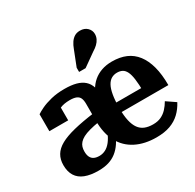

<svg xmlns="http://www.w3.org/2000/svg" viewBox="-176 -1019 1249 1227"><g transform="rotate(-30 448.0 -406.0)"><path d="M373 -324V-259Q330 -252 299 -243.5Q268 -235 248.5 -224.5Q229 -214 217.5 -201Q206 -188 201.5 -173Q197 -158 197 -140Q197 -115 205 -99Q213 -83 228.5 -75.5Q244 -68 267 -68Q291 -68 312.5 -79Q334 -90 352.5 -113.5Q371 -137 387 -175L428 -146Q413 -107 393.5 -78Q374 -49 348.5 -29Q323 -9 290.5 1Q258 11 216 11Q157 11 117 -4.5Q77 -20 57 -52Q37 -84 37 -132Q37 -174 55.5 -205Q74 -236 113.5 -258Q153 -280 217.5 -296Q282 -312 373 -324ZM286 -551Q336 -551 371 -541.5Q406 -532 428.5 -512Q451 -492 461.5 -459Q472 -426 472 -379L359 -293V-399Q359 -425 352 -441Q345 -457 327.5 -464.5Q310 -472 280 -472Q236 -472 207 -459Q178 -446 166 -431Q159 -437 158.5 -445Q158 -453 163.5 -461Q169 -469 179.5 -474.5Q190 -480 207 -480V-365H68V-490Q82 -500 112 -514.5Q142 -529 186 -540Q230 -551 286 -551ZM665 -71Q700 -71 725 -83Q750 -95 769 -115.5Q788 -136 803 -162L869 -117Q848 -77 817.5 -48Q787 -19 744.5 -3.5Q702 12 643 12Q556 12 492 -20.5Q428 -53 393.5 -116.5Q359 -180 359 -274Q359 -299 364.5 -314.5Q370 -330 379 -340.5Q388 -351 400.5 -359Q413 -367 426 -375Q436 -417 454 -449.5Q472 -482 498.5 -504.5Q525 -527 559.5 -539Q594 -551 636 -551Q695 -551 739 -532Q783 -513 813 -474Q843 -435 858.5 -377Q874 -319 874 -240H454L453 -310H737L715 -282Q714 -340 709 -377Q704 -414 693.5 -435Q683 -456 667 -464.5Q651 -473 629 -473Q606 -473 587.5 -462.5Q569 -452 556 -428.5Q543 -405 536 -365Q529 -325 529 -267Q529 -213 537.5 -175.5Q546 -138 562.5 -115Q579 -92 604.5 -81.5Q630 -71 665 -71ZM466 -741Q475 -766 487.5 -784.5Q500 -803 517 -813.5Q534 -824 558 -824Q591 -824 611 -804.5Q631 -785 631 -758Q631 -739 623 -722.5Q615 -706 600.5 -692Q586 -678 566 -666L470 -598H422V-629Z"/></g></svg>

Font: Roboto Serif SemiCondensed
Style: Bold
Weight: 700
Width: 4
Designer: Greg Gazdowicz
Foundry: Commercial Type
Version: Version 1.007